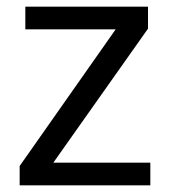

<svg xmlns="http://www.w3.org/2000/svg" viewBox="-20 -556 510 576"><path d="M431 0H39V-58L327 -468H56V-536H424V-470L140 -68H431Z"/></svg>

Font: Noto Sans Indic Siyaq Numbers
Style: Regular
Weight: 400
Designer: Monotype Design Team
Foundry: Monotype Imaging Inc.
Version: Version 2.002; ttfautohint (v1.8.4.7-5d5b)